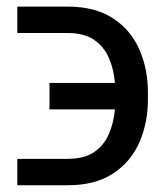

<svg xmlns="http://www.w3.org/2000/svg" viewBox="-20 -548 489 568"><path d="M31.2 -78.1H180.4Q229.8 -78.1 259.1 -98.5Q288.4 -119 302.4 -152.2Q316.4 -185.4 320 -224.4H126.4V-302.6H320Q316.8 -342 302.6 -375.5Q288.4 -409.1 258.9 -429.7Q229.4 -450.3 180.4 -450.3H31.2V-528.4H180.4Q261.4 -528.4 313.9 -494.1Q366.5 -459.9 392 -402.2Q417.6 -344.5 417.6 -274.1V-254.3Q417.6 -183.9 392 -126.2Q366.5 -68.5 313.9 -34.3Q261.4 0 180.4 0H31.2Z"/></svg>

Font: Inter Zeller
Style: Regular
Weight: 400
Designer: Rasmus Andersson; Joe Bland
Foundry: zeller
Version: Version 3.015;git-dec3a8cb1